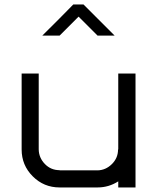

<svg xmlns="http://www.w3.org/2000/svg" viewBox="-20 -823 697 843"><path d="M499.2 -26.7Q457.5 0 408.3 0H241.7Q172.5 0 123.8 -48.8Q75 -97.5 75 -166.7V-500H150V-166.7Q150.8 -130 177.1 -102.9Q203.3 -75.8 241.7 -75.8V-75H408.3Q444.2 -75.8 471.2 -102.5Q498.3 -129.2 498.3 -166.7H499.2V-500H575V0H499.2ZM346.7 -803.3 483.3 -666.7H408.3L325 -750L241.7 -666.7H165.8Q249.2 -749.2 301.7 -803.3Z"/></svg>

Font: 0xA000-Squarish
Style: Squareish
Weight: 400
Version: Version 0.1